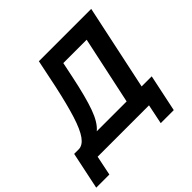

<svg xmlns="http://www.w3.org/2000/svg" viewBox="-243 -912 1250 1250"><g transform="rotate(-45 382.0 -287.0)"><path d="M-39 136 15 -121H58Q94 -122 124 -163.5Q154 -205 181.5 -292Q209 -379 239 -517L279 -710H761L636 -121H729L675 136H555L583 0H110L82 136ZM223 -121H498L598 -589H383L361 -483Q329 -329 298 -243Q267 -157 223 -121Z"/></g></svg>

Font: Raleway
Style: Bold Italic
Weight: 700
Italic angle: -12°
Designer: Matt McInerney, Pablo Impallari, Rodrigo Fuenzalida
Foundry: Matt McInerney, Pablo Impallari, Rodrigo Fuenzalida
Version: Version 4.101;RELEASE